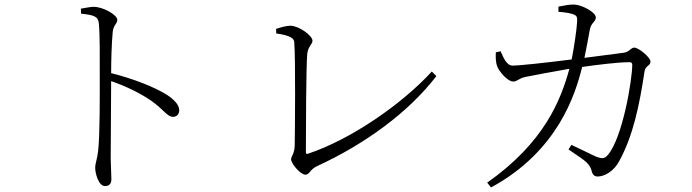

<svg xmlns="http://www.w3.org/2000/svg" viewBox="-20 -781 3040 843"><path d="M335 -743 336 -721C391 -715 411 -710 414 -678C419 -627 418 -522 418 -443C418 -363 419 -193 411 -119C407 -82 398 -65 398 -44C398 -19 413 36 441 36C459 36 469 26 469 6C469 -12 467 -40 466 -84L468 -425C539 -400 597 -371 645 -338C701 -298 714 -268 740 -268C758 -268 767 -282 767 -297C767 -322 741 -346 714 -364C659 -399 563 -436 468 -460C468 -514 470 -591 475 -642C479 -673 495 -676 495 -694C495 -716 432 -751 392 -751C376 -751 360 -747 335 -743Z M1192 -654 1193 -634C1260 -625 1271 -610 1272 -596C1278 -521 1275 -200 1274 -144C1274 -107 1258 -94 1258 -82C1258 -63 1299 -14 1321 -14C1339 -14 1341 -37 1371 -51C1584 -149 1774 -288 1896 -447L1876 -467C1745 -324 1520 -168 1332 -106C1325 -104 1323 -106 1323 -114C1323 -204 1324 -489 1329 -545C1333 -578 1352 -587 1352 -602C1352 -625 1292 -668 1255 -668C1239 -668 1215 -662 1192 -654Z M2476 -125C2532 -85 2567 -70 2577 -33C2581 -14 2590 -6 2604 -6C2633 -6 2675 -28 2699 -74C2760 -186 2787 -316 2810 -468C2814 -494 2836 -491 2836 -511C2836 -529 2784 -572 2765 -572C2749 -572 2744 -552 2716 -549L2546 -527C2555 -569 2564 -620 2569 -647C2575 -684 2596 -684 2596 -705C2596 -727 2535 -760 2501 -761C2483 -762 2452 -756 2432 -752V-729C2449 -728 2477 -725 2495 -719C2512 -713 2515 -707 2514 -688C2513 -659 2501 -575 2490 -520C2379 -506 2264 -493 2230 -493C2204 -493 2190 -529 2178 -556L2157 -551C2156 -532 2156 -508 2163 -490C2170 -469 2208 -423 2233 -423C2252 -423 2255 -436 2286 -443C2313 -449 2413 -467 2480 -479C2442 -340 2369 -155 2119 21L2136 42C2431 -118 2507 -370 2536 -487C2598 -496 2693 -508 2744 -508C2752 -508 2756 -504 2756 -497C2756 -433 2715 -181 2650 -102C2635 -84 2625 -83 2598 -93C2579 -101 2528 -127 2489 -145Z"/></svg>

Font: Noto Serif JP Light
Style: Regular
Weight: 300
Designer: Ryoko NISHIZUKA 西塚涼子 (kana & ideographs); Frank Grießhammer (Latin, Greek & Cyrillic); Wenlong ZHANG 张文龙 (bopomofo); San
Foundry: Adobe
Version: Version 2.001;hotconv 1.1.0;makeotfexe 2.6.0